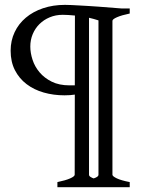

<svg xmlns="http://www.w3.org/2000/svg" viewBox="-20 -650 594 792"><path d="M216.8 122.1V101.1Q250.5 94.2 269.3 85.9Q288.1 77.6 288.1 70.8L288.6 -259.8Q279.8 -258.3 269.5 -257.6Q259.3 -256.8 246.1 -256.8Q200.7 -256.8 160.4 -268.3Q120.1 -279.8 89.6 -303Q59.1 -326.2 41.5 -360.6Q23.9 -395 23.9 -440.9Q23.9 -482.4 40.3 -517.1Q56.6 -551.8 86.4 -576.9Q116.2 -602.1 157.5 -616Q198.7 -629.9 248 -629.9Q258.8 -629.9 274.4 -629.2Q290 -628.4 308.3 -627.4Q326.7 -626.5 346.4 -625.2Q366.2 -624 385.3 -622.6Q430.2 -619.1 480 -615.2H515.1V-594.2Q481.9 -587.4 462.9 -579.1Q443.8 -570.8 443.8 -564V70.8Q443.8 77.1 461.7 85.7Q479.5 94.2 515.1 101.1V122.1ZM288.6 -297.9 289.1 -585.9Q258.8 -588.9 238.8 -588.9Q209.5 -588.9 185.1 -578.6Q160.6 -568.4 142.8 -550.8Q125 -533.2 115 -509.3Q105 -485.4 105 -458Q105 -431.6 114.3 -403.3Q123.5 -375 143.3 -351.6Q163.1 -328.1 193.6 -313Q224.1 -297.9 267.1 -297.9ZM386.2 -565.9Q376.5 -569.3 366.7 -571.8L347.2 -576.7V70.8Q347.2 76.2 354.2 80.3Q361.3 84.5 366.2 85.9Q372.1 84.5 379.2 80.3Q386.2 76.2 386.2 70.8Z"/></svg>

Font: Gentium Kaktovik
Style: Regular
Weight: 400
Designer: J. Victor Gaultney and Annie Olsen
Foundry: SIL International
Version: Version 1.102; 2013; Maintenance release